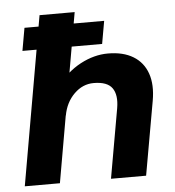

<svg xmlns="http://www.w3.org/2000/svg" viewBox="-52 -768 746 817"><g transform="rotate(-5 321.0 -360.0)"><path d="M147 -720H297L171 0H21ZM422.4 -532.2Q487.2 -532.2 530.1 -506.2Q573 -480.2 590 -431.5Q607 -382.8 595 -315L539.2 0H389.2L441.6 -297.2Q451 -352.6 430.2 -382.4Q409.4 -412.2 351 -412.2Q304 -412.2 267.6 -376.3Q231.2 -340.4 221.2 -284.4L196 -405Q245.6 -469.8 304.4 -501Q363.2 -532.2 422.4 -532.2ZM418.8 -672 401.6 -574.8H61.2L78.4 -672Z"/></g></svg>

Font: Fixel Italic Variable Display Thin
Style: Italic
Weight: 100
Italic angle: -10°
Designer: AlfaBravo + MacPaw
Foundry: Kyrylo Tkachov, Marchela Mozhyna, Serhii Makarenko, Maria Weinstein, Zakhar Kryvoshyya
Version: Version 1.210;Glyphs 3.2 (3217)